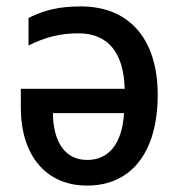

<svg xmlns="http://www.w3.org/2000/svg" viewBox="-20 -569 560 599"><path d="M232 -549C166 -549 119 -538 69 -513V-427C121 -453 167 -465 225 -465C316 -465 366 -406 369 -292H45V-233C45 -87 121 10 252 10C388 10 472 -92 472 -273C472 -448 383 -549 232 -549ZM145 -216H367C361 -120 319 -70 252 -70C179 -70 146 -132 145 -216Z"/></svg>

Font: Noto Sans SemiCondensed Medium
Style: Regular
Weight: 500
Width: 4
Designer: Monotype Design Team
Foundry: Monotype Imaging Inc.
Version: Version 2.013